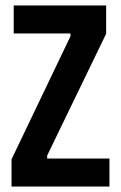

<svg xmlns="http://www.w3.org/2000/svg" viewBox="-20 -680 441 700"><path d="M22 0V-99L237 -548V-558H30V-660H367V-557L152 -113V-102H379V0Z"/></svg>

Font: Bricolage Grotesque Condensed SemiBold
Style: Regular
Weight: 600
Width: 3
Designer: Mathieu Triay
Foundry: Atelier Triay
Version: Version 1.000;gftools[0.9.30]